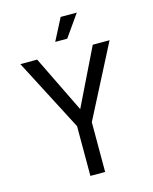

<svg xmlns="http://www.w3.org/2000/svg" viewBox="-132 -995 864 1081"><g transform="rotate(-15 300.0 -454.0)"><path d="M258 0V-290L40 -710H138L300 -378L462 -710H560L344 -290V0ZM262 -780 328 -908H422L332 -780Z"/></g></svg>

Font: Geist Mono
Style: Regular
Weight: 400
Monospace: yes
Designer: Basement.studio, Andrés Briganti, Mateo Zaragoza
Foundry: Basement.studio, Vercel, Andrés Briganti, Guido Ferreyra, Mateo Zaragoza
Version: Version 1.500; ttfautohint (v1.8.4.7-5d5b)